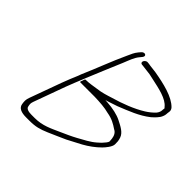

<svg xmlns="http://www.w3.org/2000/svg" viewBox="-159 -777 919 919"><g transform="rotate(45 301.0 -317.0)"><path d="M139.5 -246 81.3 -86C73.8 -65.5 75.3 -56.2 77.6 -40C80.7 -17 102.9 -8 135.9 -8H157.9C200.3 -8 223.5 -15 258.9 -30C288.7 -43.2 317.8 -55.5 347.1 -69C371.5 -80.8 395 -95.1 417.6 -106C445.4 -121.4 473.3 -141.4 495.7 -164C506.3 -174.7 528.2 -200 528.3 -218L527.6 -238C526.7 -244.7 525.1 -251.3 522.9 -258C514.1 -284.2 484.6 -297.9 457.9 -311.5C433.2 -324 398.4 -331.5 361.6 -334C356.2 -334 351 -334.3 345.9 -335L359.4 -339C374.4 -343.7 390.4 -349 407.2 -355C462.2 -377.3 513 -395.7 557.9 -431C571 -443 589.1 -459.1 595.6 -477C601.4 -489.7 599.1 -498.4 601.6 -510C603.4 -518.7 601 -526.7 594.4 -534C559.2 -570.3 488.5 -586.8 420.3 -598.5C403.5 -601.4 386.1 -601.8 371.2 -605L361.6 -606C358.5 -606.7 355 -605.8 351.2 -603.5C338.3 -595.7 337.7 -581 348.7 -579L358.4 -578C373.5 -576.4 390.5 -574.3 407.2 -572L437.3 -565.5C487.3 -554.7 545.7 -543.1 569.4 -512C572.4 -509.3 574 -507.3 574.2 -506C571.5 -495.8 574.4 -488.3 569 -478C567.8 -474.7 565.3 -470.7 561.6 -466C549.8 -453.1 534.3 -440.6 518.9 -431C473.9 -402.7 414.3 -380.1 360.9 -365C335 -356.6 307.6 -347.9 280.6 -345C260.6 -341.9 232.1 -337 213.7 -337H210.7C207.3 -337 204.8 -332.7 202.9 -324C198.2 -314.7 197.5 -310 200.8 -310H297.8C305.8 -310 314.4 -309.7 323.5 -309L350.7 -307C368.4 -305.5 381 -302.7 396.8 -299C430.4 -293.5 452.2 -280.7 473.8 -266C489.5 -258.7 496.3 -244 498.6 -227L500.1 -209C499.5 -205.7 497.3 -201.3 493.3 -196C480.4 -179.5 476.2 -176 461.3 -163C436.1 -140.9 407.9 -127.7 378.4 -111C354.7 -97.9 325.5 -84.9 299.8 -73.5C257.5 -54.8 220.5 -35 167.7 -35H145.7C125.9 -35 108.2 -39 106.3 -53C104 -65.5 102.6 -70.2 108.3 -86L166.5 -246C171.9 -260.7 177.6 -275.3 183.6 -290C186 -296.7 188.9 -303.7 192.2 -311L202.7 -337L203 -338C227.4 -398.8 254.6 -460.5 279.6 -521C291.4 -549.5 299.8 -576.2 316.9 -596L325.9 -607C338.5 -623.1 318.7 -633.9 304.9 -618L296.3 -608C282.4 -591.2 278.4 -578.9 268.4 -557.5C235.5 -487.1 208.5 -411.9 176.8 -340L171.3 -325C160 -298.2 149.8 -274.1 139.5 -246Z"/></g></svg>

Font: Take Off
Style: Drunk
Weight: 400
Foundry: Cannot Into Space Fonts
Version: Version 0.89